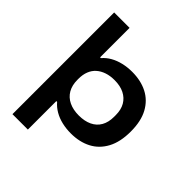

<svg xmlns="http://www.w3.org/2000/svg" viewBox="-244 -877 1216 1216"><g transform="rotate(45 364.5 -268.5)"><path d="M71 187V-724H209V-460H216Q238 -486 269 -503.5Q300 -521 338 -530Q376 -539 418 -539Q496 -539 554.5 -509Q613 -479 646 -418.5Q679 -358 679 -265Q679 -172 646 -110.5Q613 -49 554.5 -18.5Q496 12 418 12Q376 12 338 3Q300 -6 269 -24Q238 -42 216 -68H209V187ZM374 -104Q425 -104 462 -121.5Q499 -139 518.5 -173Q538 -207 538 -256V-271Q538 -320 518.5 -353.5Q499 -387 463 -405Q427 -423 376 -423Q337 -423 306 -412.5Q275 -402 253 -382.5Q231 -363 219.5 -334Q208 -305 208 -267V-259Q208 -209 228 -174.5Q248 -140 285.5 -122Q323 -104 374 -104Z"/></g></svg>

Font: Archivo SemiBold Expanded SemiBold
Style: Regular
Weight: 600
Width: 7
Version: Version 2.001